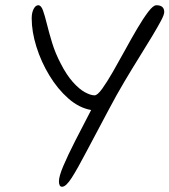

<svg xmlns="http://www.w3.org/2000/svg" viewBox="-20 -720 647 733"><path d="M341 -356Q352 -356 370 -381Q388 -406 410.5 -445Q433 -484 457 -528Q481 -572 504 -611Q527 -650 546 -675Q565 -700 577 -700Q592 -700 599.5 -693.5Q607 -687 607 -674Q607 -664 594.5 -640.5Q582 -617 561 -582Q540 -547 512.5 -503Q485 -459 455 -408.5Q425 -358 396 -303Q345 -208 310.5 -142Q276 -76 254 -41.5Q232 -7 217 -7Q205 -7 205 -28Q205 -47 222 -87Q239 -127 267 -182Q295 -237 328 -300Q282 -308 241 -344Q200 -380 168.5 -432Q137 -484 119 -541.5Q101 -599 101 -650Q101 -672 108.5 -686Q116 -700 126 -700Q137 -700 144 -680.5Q151 -661 159 -628.5Q167 -596 179 -556.5Q191 -517 212 -477Q234 -434 258 -407Q282 -380 304 -368Q326 -356 341 -356Z"/></svg>

Font: Kalam Variable Light
Style: Regular
Weight: 300
Designer: Lipi Raval, Jonny Pinhorn
Foundry: Indian Type Foundry
Version: Version 3.000